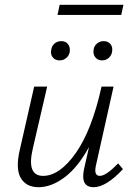

<svg xmlns="http://www.w3.org/2000/svg" viewBox="-20 -773 556 798"><path d="M493 -753 484 -711H219L228 -753ZM228 -522Q209 -522 199 -535Q189 -548 193 -566Q195 -582 206.5 -592Q218 -602 235 -602Q253 -602 262.5 -590Q272 -578 270 -559Q268 -543 256 -532.5Q244 -522 228 -522ZM369 -566Q371 -582 383 -592Q395 -602 411 -602Q429 -602 439 -590Q449 -578 446 -559Q444 -543 432 -532.5Q420 -522 404 -522Q386 -522 376 -535Q366 -548 369 -566ZM395 -42Q421 -42 471 -94L491 -70Q421 5 369 5Q314 5 329 -69L350 -162Q304 -78 249 -36.5Q194 5 140 5Q89 5 66.5 -33Q44 -71 62 -149L122 -413H176L116 -154Q90 -42 159 -42Q228 -42 295 -137Q362 -232 402 -413H452L378 -82Q370 -42 395 -42Z"/></svg>

Font: EauTest Semilight
Style: Italic
Weight: 300
Italic angle: -12°
Designer: Christian Thalmann (Catharsis Fonts)
Version: Version 0.001;PS 000.001;hotconv 1.0.88;makeotf.lib2.5.64775